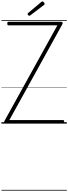

<svg xmlns="http://www.w3.org/2000/svg" viewBox="-20 -1732 956 2690"><path d="M57 0Q49 0 43.5 -5Q38 -10 37 -17.5Q36 -25 40 -33L784 -1377H99Q91 -1377 86.5 -1383Q82 -1389 82 -1402Q82 -1416 86.5 -1421.5Q91 -1427 99 -1427H837Q851 -1427 856 -1416.5Q861 -1406 855 -1395L111 -50H862Q870 -50 874.5 -45Q879 -40 879 -26Q879 -12 874.5 -6Q870 0 862 0ZM392 -1511Q383 -1511 375 -1519.5Q367 -1528 367 -1535Q367 -1538 368 -1541.5Q369 -1545 373 -1549L557 -1703Q562 -1707 565 -1709.5Q568 -1712 574 -1712Q580 -1712 587.5 -1706.5Q595 -1701 600 -1693Q605 -1685 605 -1678Q605 -1674 603.5 -1671Q602 -1668 597 -1663L406 -1518Q401 -1516 398 -1513.5Q395 -1511 392 -1511ZM0 928H916V938H0ZM0 -20H916V0H0ZM0 -505H916V-500H0ZM0 -1448H916V-1438H0Z"/></svg>

Font: Playwrite ID Guides
Style: Regular
Weight: 400
Designer: Veronika Burian, José Scaglione
Foundry: TypeTogether
Version: Version 1.003